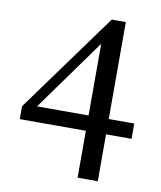

<svg xmlns="http://www.w3.org/2000/svg" viewBox="-76 -717 652 778"><g transform="rotate(10 250.0 -327.5)"><path d="M484 -193H379V0H296V-193H24V-246L321 -655H379V-256H484ZM84 -256H296V-551Z"/></g></svg>

Font: Source Serif Pro
Style: Regular
Weight: 400
Designer: Frank Grießhammer
Foundry: Adobe Systems Incorporated
Version: Version 3.001;hotconv 1.0.111;makeotfexe 2.5.65597